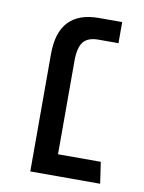

<svg xmlns="http://www.w3.org/2000/svg" viewBox="-69 -613 498 663"><g transform="rotate(10 179.5 -281.5)"><path d="M317 -75 328 0H83V-412Q83 -563 225 -563H306V-489H236Q198 -489 182.5 -468.5Q167 -448 167 -403V-75Z"/></g></svg>

Font: FiraGO Book
Style: Regular
Weight: 350
Designer: bBox Type
Foundry: bBox Type GmbH
Version: Version 1.001;PS 001.001;hotconv 1.0.88;makeotf.lib2.5.64775